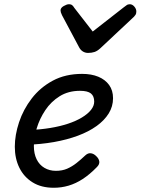

<svg xmlns="http://www.w3.org/2000/svg" viewBox="-20 -868 664 907"><path d="M234 19Q175 19 134 -6.5Q93 -32 71.5 -75.5Q50 -119 50 -175Q50 -230 70 -290.5Q90 -351 130 -403Q170 -455 229.5 -487Q289 -519 368 -519Q412 -519 444.5 -505.5Q477 -492 495.5 -466.5Q514 -441 514 -404Q514 -365 493.5 -332Q473 -299 436 -272.5Q399 -246 348 -227Q297 -208 235 -197Q173 -186 102 -184L122 -254Q172 -256 217.5 -263.5Q263 -271 301 -283.5Q339 -296 367 -313Q395 -330 410 -349Q425 -368 425 -388Q425 -414 409.5 -426.5Q394 -439 358 -439Q303 -439 262 -413.5Q221 -388 194 -347.5Q167 -307 153.5 -262Q140 -217 140 -178Q140 -142 153 -115.5Q166 -89 190 -75Q214 -61 244 -61Q274 -61 297 -71Q320 -81 341 -97.5Q362 -114 383 -134Q396 -146 409.5 -144Q423 -142 434 -131Q447 -119 449 -105.5Q451 -92 438 -79Q404 -44 371 -22.5Q338 -1 304 9Q270 19 234 19ZM593 -848Q605 -848 614.5 -837Q624 -826 624 -814Q624 -804 620.5 -798.5Q617 -793 613 -789L454 -640Q440 -627 426.5 -622.5Q413 -618 396 -618Q383 -618 372 -624.5Q361 -631 354 -644L273 -796Q269 -804 267.5 -809.5Q266 -815 266 -819Q266 -831 281 -839.5Q296 -848 305 -848Q316 -848 321.5 -843Q327 -838 331 -831L418 -719L564 -833Q571 -838 577.5 -843Q584 -848 593 -848Z"/></svg>

Font: Playwrite CO
Style: Regular
Weight: 400
Designer: Veronika Burian, José Scaglione
Foundry: TypeTogether
Version: Version 1.000